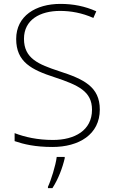

<svg xmlns="http://www.w3.org/2000/svg" viewBox="-20 -744 584 985"><path d="M492 -182C492 -299 410 -338 283 -379C177 -414 103 -444 103 -545C103 -643 186 -688 288 -688C343 -688 400 -678 459 -652L474 -686C416 -712 356 -724 290 -724C163 -724 63 -662 63 -544C63 -426 142 -386 259 -348C383 -307 452 -275 452 -181C452 -75 363 -26 252 -26C172 -26 107 -41 55 -61V-20C102 -4 160 10 249 10C385 10 492 -54 492 -182ZM312 68V61H271C266 104 241 183 226 214V221H249C279 175 301 116 312 68Z"/></svg>

Font: Noto Sans Malayalam ExtraLight
Style: Regular
Weight: 200
Designer: Jelle Bosma - Monotype Design Team
Foundry: Monotype Imaging Inc.
Version: Version 2.104